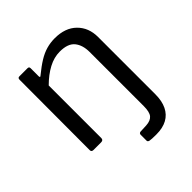

<svg xmlns="http://www.w3.org/2000/svg" viewBox="-193 -672 974 974"><g transform="rotate(-45 293.5 -185.0)"><path d="M353 -540Q428 -540 470.5 -498Q513 -456 513 -389V22Q513 70 497 103Q481 136 450 153Q419 170 373 170Q336 170 325.5 167.5Q315 165 315 157V115Q315 110 317.5 107Q320 104 325 103L369 101Q401 99 415 82Q429 65 429 23V-365Q429 -415 405 -444.5Q381 -474 323 -474Q282 -474 241.5 -452.5Q201 -431 162 -392V-15Q162 0 146 0H91Q77 0 77 -13L78 -517Q78 -530 89 -530H148Q159 -530 159 -519V-461Q159 -455 161.5 -454Q164 -453 168 -457Q206 -488 235.5 -506Q265 -524 293.5 -532Q322 -540 353 -540Z"/></g></svg>

Font: Libre Franklin Thin
Style: Regular
Weight: 400
Version: Version 3.000